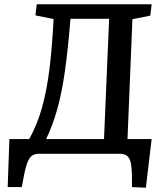

<svg xmlns="http://www.w3.org/2000/svg" viewBox="-20 -720 765 899"><path d="M16 156 24 -69H117Q154 -136 176.5 -215.5Q199 -295 211.5 -396.5Q224 -498 231 -631L146 -648L152 -700H690L684 -647L600 -630L577 -69H690L663 159L598 156Q599 93 595 59Q591 25 578 12.5Q565 0 541 0H162Q139 0 125.5 12.5Q112 25 102.5 58.5Q93 92 82 156ZM196 -69H467L491 -632H310Q298 -484 283 -380.5Q268 -277 246.5 -203Q225 -129 196 -69Z"/></svg>

Font: Literata 12pt Medium
Style: Italic
Weight: 500
Italic angle: -2°
Designer: Latin by Veronika Burian and Jose Scaglione. Greek by Irene Vlachou. Cyrillic by Vera Evstafieva
Foundry: TypeTogether
Version: Version 3.002